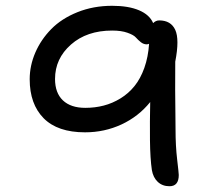

<svg xmlns="http://www.w3.org/2000/svg" viewBox="-20 -710 740 666"><path d="M567.9 -64Q543.5 -64 527.3 -79.1Q511.2 -94.2 506.8 -120.1Q501 -159.2 500.2 -223.4Q499.5 -287.6 501 -356Q460.4 -305.7 401.4 -278.3Q342.3 -251 274.9 -251Q179.7 -251 131.3 -300Q83 -349.1 83 -435.1Q83 -482.4 102.5 -527.6Q122.1 -572.8 157.7 -609.1Q193.4 -645.5 248.5 -667.7Q303.7 -689.9 369.1 -689.9Q425.8 -689.9 462.4 -674.3Q499 -658.7 511.2 -629.9Q520.5 -639.2 532.2 -639.2Q572.8 -639.2 587.9 -606.4Q603 -573.7 587.9 -496.1Q587.4 -436 587.6 -398.7Q587.9 -361.3 588.4 -317.9Q588.9 -274.4 588.9 -261.2Q588.9 -204.1 594.5 -156.7Q600.1 -109.4 600.1 -103Q600.1 -64 567.9 -64ZM170.9 -436Q170.9 -387.7 198.2 -361.8Q225.6 -335.9 275.9 -335.9Q309.6 -335.9 339.8 -343.8Q370.1 -351.6 397.9 -368.7Q425.8 -385.7 446.5 -411.4Q467.3 -437 480.7 -474.6Q494.1 -512.2 497.1 -558.1Q493.2 -556.2 488.8 -556.2Q478 -556.2 468.5 -563.7Q459 -571.3 451.2 -580.1Q443.4 -588.9 422.1 -596.4Q400.9 -604 369.1 -604Q281.2 -604 226.1 -555.4Q170.9 -506.8 170.9 -436Z"/></svg>

Font: Shantell Sans Irregular Bouncy
Style: Regular
Weight: 400
Designer: Stephen Nixon, Anya Danilova, Shantell Martin
Foundry: Arrow Type
Version: Version 1.006;[9816181b4]